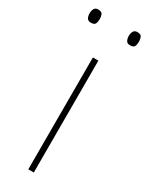

<svg xmlns="http://www.w3.org/2000/svg" viewBox="-201 -747 611 785"><g transform="rotate(30 104.5 -354.5)"><path d="M116 0H90V-528H116ZM-12 -678Q-12 -690 -7 -699.5Q-2 -709 11 -709Q28 -709 32 -699.5Q36 -690 36 -678Q36 -665 32 -656Q28 -647 11 -647Q-2 -647 -7 -656Q-12 -665 -12 -678ZM173 -678Q173 -690 178 -699.5Q183 -709 196 -709Q213 -709 217 -699.5Q221 -690 221 -678Q221 -665 217 -656Q213 -647 196 -647Q183 -647 178 -656Q173 -665 173 -678Z"/></g></svg>

Font: Noto Sans Thai Thin
Style: Regular
Weight: 250
Designer: Monotype Design Team
Foundry: Monotype Imaging Inc.
Version: Version 2.001